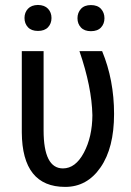

<svg xmlns="http://www.w3.org/2000/svg" viewBox="-20 -731 521 761"><path d="M152.8 -528.3V-214.4Q152.8 -63.5 229.5 -63.5Q279.3 -63.5 312.5 -126Q345.7 -188.5 346.2 -274.4Q343.8 -386.2 294.9 -528.3H384.8Q432.1 -414.1 432.1 -279.3Q432.1 -144.5 378.4 -67.4Q325.2 9.8 238.3 9.8Q67.9 9.8 66.4 -206.1V-528.3ZM340.3 -710.9Q366.7 -710.9 380.4 -695.8Q394 -680.7 394 -658.7Q394 -636.7 380.4 -622.1Q366.7 -607.4 340.3 -607.4Q314.5 -607.4 300.8 -622.1Q287.1 -636.7 287.1 -658.7Q287.1 -680.7 300.8 -695.8Q314.5 -710.9 340.3 -710.9ZM130.4 -711.4Q156.7 -710.9 170.4 -696.3Q184.1 -681.6 184.1 -659.7Q184.1 -637.7 170.4 -623Q156.7 -608.4 130.4 -608.4Q104.5 -608.4 90.8 -623Q77.1 -637.7 77.1 -659.7Q77.1 -681.6 90.8 -696.3Q104.5 -710.9 130.4 -711.4Z"/></svg>

Font: RobotoCondensed-Regular
Style: Regular
Weight: 400
Designer: Google
Version: Version 2.001201; 2014